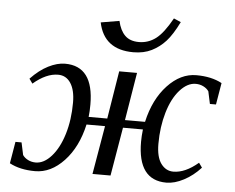

<svg xmlns="http://www.w3.org/2000/svg" viewBox="-51 -772 1033 843"><g transform="rotate(5 465.0 -350.5)"><path d="M73.2 -392.6Q110.8 -432.1 149.9 -451.9Q189 -471.7 223.6 -471.7Q349.6 -471.7 349.6 -302.7Q349.6 -272.5 346.7 -248H428.7L462.9 -459H541.5L506.8 -248H595.2Q617.7 -348.6 675.3 -410.2Q732.9 -471.7 802.2 -471.7Q868.7 -471.7 915 -446.8L898.9 -351.1H872.1L860.4 -405.8Q852.1 -418 836.7 -425.8Q821.3 -433.6 802.7 -433.6Q766.1 -433.6 732.9 -396.5Q699.7 -359.4 680.9 -295.7Q662.1 -231.9 662.1 -157.2Q662.1 -99.1 683.3 -70.1Q704.6 -41 737.8 -41Q790 -41 847.2 -89.8L861.8 -69.3Q828.6 -32.7 788.1 -11.5Q747.6 9.8 711.4 9.8Q585.4 9.8 585.4 -159.2Q585.4 -184.1 588.9 -213.9H501L464.8 0H385.3L421.9 -213.9H340.3Q317.9 -113.3 260.3 -51.8Q202.6 9.8 132.8 9.8Q66.4 9.8 20 -15.1L36.1 -110.8H63L74.7 -56.2Q83 -43.9 98.4 -36.1Q113.8 -28.3 132.3 -28.3Q168.5 -28.3 201.4 -65.2Q234.4 -102.1 253.7 -165.3Q272.9 -228.5 272.9 -304.7Q272.9 -359.4 252.9 -390.1Q232.9 -420.9 197.3 -420.9Q145 -420.9 87.9 -372.1ZM537.6 -594.7Q578.6 -594.7 611.8 -619.6Q645 -644.5 682.1 -711.4L713.4 -697.8Q685.5 -641.1 658.9 -611.8Q632.3 -582.5 597.7 -565.2Q563 -547.9 517.1 -547.9Q387.7 -547.9 363.3 -666L444.8 -679.7Q454.1 -638.2 476.1 -616.5Q498 -594.7 537.6 -594.7Z"/></g></svg>

Font: Liberation Serif
Style: Italic
Weight: 400
Italic angle: -16.333°
Designer: Steve Matteson
Foundry: Ascender Corporation
Version: Version 2.1.5